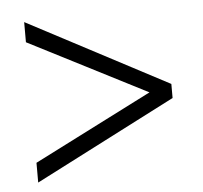

<svg xmlns="http://www.w3.org/2000/svg" viewBox="-39 -574 531 503"><g transform="rotate(-5 226.5 -322.0)"><path d="M42 -163 353 -321 42 -480V-533L412 -338V-301L42 -111Z"/></g></svg>

Font: Noto Sans Gurmukhi UI Condensed Light
Style: Regular
Weight: 300
Width: 3
Designer: Jelle Bosma - Monotype Design Team
Foundry: Monotype Imaging Inc.
Version: Version 2.004; ttfautohint (v1.8.4.7-5d5b)